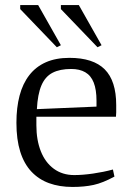

<svg xmlns="http://www.w3.org/2000/svg" viewBox="-20 -729 513 760"><path d="M267 11Q215 11 174 -4Q133 -19 104 -50Q75 -81 60 -129Q45 -177 45 -243Q45 -303 57.5 -350.5Q70 -398 96 -431.5Q122 -465 161.5 -482.5Q201 -500 255 -500Q349 -500 394.5 -454.5Q440 -409 440 -313Q440 -305 440 -298Q440 -291 440 -284Q440 -277 439 -267H124V-233Q124 -175 141.5 -130.5Q159 -86 193 -61Q227 -36 274 -36Q307 -36 348.5 -42Q390 -48 427 -58L433 -30Q387 -5 350.5 3Q314 11 267 11ZM126 -297 362 -307V-330Q362 -374 351 -402Q340 -430 317.5 -443Q295 -456 262 -456Q217 -456 188 -441Q159 -426 144 -391Q129 -356 126 -297ZM366 -542 221 -693V-709H292L382 -550ZM205 -542 60 -693V-709H131L221 -550Z"/></svg>

Font: Manuale Light
Style: Regular
Weight: 300
Designer: Eduardo Tunni / Pablo Cosgaya
Foundry: Eduardo Tunni / Pablo Cosgaya
Version: Version 1.002